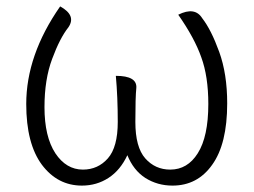

<svg xmlns="http://www.w3.org/2000/svg" viewBox="-20 -567 793 600"><path d="M236 13Q160 13 111 -52Q62 -118 62 -242Q62 -395 168 -547Q219 -519 194 -482Q167 -448 143 -383Q119 -319 119 -232Q119 -140 153 -88Q187 -37 239 -37Q286 -37 317 -72Q348 -107 348 -186Q348 -264 342 -330Q409 -330 406 -292Q403 -264 403 -186Q403 -107 434 -72Q465 -37 512 -37Q566 -37 598 -88Q631 -140 631 -242Q631 -328 609 -388Q588 -448 537 -521Q589 -547 612 -510Q640 -474 665 -405Q690 -336 690 -244Q690 -117 643 -52Q597 13 519 13Q472 13 434 -11Q397 -35 378 -82Q356 -35 319 -11Q282 13 236 13Z"/></svg>

Font: Swei Half Moon CJK SC
Style: Light
Weight: 300
Version: Version 2.071